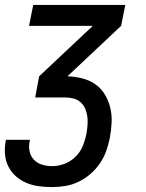

<svg xmlns="http://www.w3.org/2000/svg" viewBox="-22 -550 592 780"><path d="M190 210Q162 210 135.5 206.5Q109 203 85.5 193Q62 183 43 166.5Q24 150 12.5 127.5Q1 105 -1.5 78.5Q-4 52 1 24L2 18H99V22Q94 43 98 63.5Q102 84 115.5 98.5Q129 113 149 119Q169 125 190 125Q215 125 240 115.5Q265 106 284.5 87Q304 68 314 43.5Q324 19 329 -6Q332 -23 333.5 -41Q335 -59 333 -75.5Q331 -92 324.5 -107.5Q318 -123 306 -134Q294 -145 277.5 -149.5Q261 -154 244 -154H121L137 -240L355 -445H96L113 -530H487L470 -445L252 -240Q283 -239 312.5 -231.5Q342 -224 365.5 -207.5Q389 -191 404 -166Q419 -141 426 -112Q433 -83 431.5 -52Q430 -21 424 11Q419 37 409.5 63.5Q400 90 383.5 114Q367 138 345 157Q323 176 297 188.5Q271 201 243.5 205.5Q216 210 190 210Z"/></svg>

Font: Lode Dark
Style: Bold Italic
Weight: 700
Italic angle: -11°
Monospace: yes
Designer: Belleve Invis
Foundry: Belleve Invis
Version: Version 29.2.0; ttfautohint (v1.8.3)